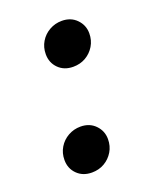

<svg xmlns="http://www.w3.org/2000/svg" viewBox="-101 -544 507 619"><g transform="rotate(-20 153.0 -234.5)"><path d="M109 12Q78 12 58.5 -7.5Q39 -27 39 -56Q39 -80 50.5 -99Q62 -118 81.5 -129Q101 -140 124 -140Q155 -140 174.5 -120Q194 -100 194 -72Q194 -48 182.5 -29Q171 -10 152 1Q133 12 109 12ZM169 -329Q138 -329 118.5 -348.5Q99 -368 99 -397Q99 -421 110.5 -440Q122 -459 141.5 -470Q161 -481 184 -481Q215 -481 234.5 -461Q254 -441 254 -413Q254 -389 242.5 -370Q231 -351 212 -340Q193 -329 169 -329Z"/></g></svg>

Font: Source Serif 4 18pt SemiBold
Style: Italic
Weight: 600
Italic angle: -12°
Designer: Frank Grießhammer
Foundry: Adobe Systems Incorporated
Version: Version 4.004;hotconv 1.0.116;makeotfexe 2.5.65601